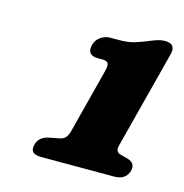

<svg xmlns="http://www.w3.org/2000/svg" viewBox="-67 -781 482 504"><g transform="rotate(15 173.5 -529.0)"><path d="M164 -629Q132 -629 140 -659.5Q143.5 -672.5 155 -681Q166.5 -689.5 182.5 -689.5H205.5Q231.5 -689.5 250 -695.8Q268.5 -702 288 -710Q308 -718.5 322 -718.5Q353.5 -718.5 345.5 -688.5L277 -423.5Q271.5 -405.5 285 -400.5L307.5 -394.5Q329.5 -388 324.5 -366.5Q317 -340 285 -340H87Q54 -340 61.5 -366.5Q66.5 -389 94 -394.5L124 -400.5Q139.5 -404 145 -424L190.5 -600.5Q195 -617.5 191.5 -623.2Q188 -629 176 -629Z"/></g></svg>

Font: Fraunces 72pt SuperSoft
Style: Bold Italic
Weight: 700
Italic angle: -16°
Version: Version 1.000;[0bf87f6ff]